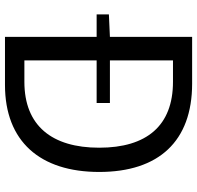

<svg xmlns="http://www.w3.org/2000/svg" viewBox="-30 -742 773 752"><g transform="rotate(90 356.0 -366.5)"><path d="M217 -76V-359H384V-411H217V-658H301C473 -658 559 -555 559 -369C559 -184 473 -76 301 -76ZM125 -733V-411L37 -407V-359H125V0H313C534 0 654 -137 654 -369C654 -602 534 -733 308 -733Z"/></g></svg>

Font: Noto Sans Mono CJK JP Regular
Style: Regular
Weight: 400
Designer: Ryoko NISHIZUKA (kana & ideographs); Paul D. Hunt (Latin, Greek & Cyrillic); Wenlong ZHANG (bopomofo); Sandoll Communica
Foundry: Adobe Systems Incorporated
Version: Version 1.004;PS 1.004;hotconv 1.0.82;makeotf.lib2.5.63406